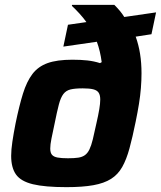

<svg xmlns="http://www.w3.org/2000/svg" viewBox="-20 -763 663 791"><path d="M254 8Q165 8 115.5 -4Q66 -16 46 -44Q26 -72 26 -121Q26 -146 31 -179.5Q36 -213 44 -254Q59 -327 74.5 -377Q90 -427 113.5 -458Q137 -489 176 -503Q215 -517 278 -517Q313 -517 340 -514Q367 -511 392 -503L399 -507Q396 -530 391 -551Q386 -572 379 -591L241 -571L260 -661L336 -672Q323 -690 307.5 -707Q292 -724 276 -739L277 -743H451Q464 -730 474 -718Q484 -706 492 -693L623 -712L604 -622L539 -612Q551 -579 557 -541.5Q563 -504 563 -461Q563 -432 560.5 -400.5Q558 -369 552.5 -335Q547 -301 539 -262Q526 -198 513.5 -152Q501 -106 483.5 -75Q466 -44 437.5 -26Q409 -8 364.5 0Q320 8 254 8ZM260 -111Q286 -111 302.5 -113.5Q319 -116 330 -124Q341 -132 348.5 -147.5Q356 -163 362.5 -189.5Q369 -216 377 -254Q385 -289 389 -313Q393 -337 393 -353Q393 -371 386.5 -381Q380 -391 364.5 -395Q349 -399 321 -399Q289 -399 270.5 -394.5Q252 -390 241 -375.5Q230 -361 222.5 -332.5Q215 -304 205 -254Q197 -217 192 -192Q187 -167 187 -151Q187 -134 194 -125.5Q201 -117 217 -114Q233 -111 260 -111Z"/></svg>

Font: Saira Thin
Style: Bold Italic
Weight: 700
Italic angle: -12°
Version: Version 1.101